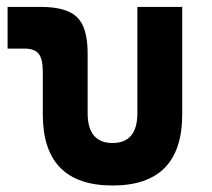

<svg xmlns="http://www.w3.org/2000/svg" viewBox="-20 -538 626 567"><path d="M312.5 9.8Q106.4 9.8 106.4 -200.2V-326.2Q106.4 -363.8 94.2 -379.2Q82 -394.5 51.8 -394.5H2.4V-517.6H100.1Q176.8 -517.6 207.8 -487.1Q238.8 -456.5 238.8 -380.9V-204.1Q238.8 -115.7 312.4 -115.7Q385.7 -115.7 385.7 -204.1V-517.6H518.1V-200.2Q518.1 9.8 312.5 9.8Z"/></svg>

Font: Cascadia Code PL
Style: Regular
Weight: 400
Monospace: yes
Designer: Aaron Bell
Foundry: Saja Typeworks
Version: Version 2102.003